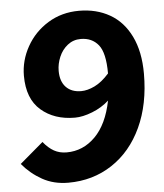

<svg xmlns="http://www.w3.org/2000/svg" viewBox="-52 -757 699 816"><g transform="rotate(-5 297.5 -349.0)"><path d="M12 -84 112 -169Q134 -142 157.5 -129Q181 -116 211 -116Q281 -116 333 -168Q385 -220 405 -320Q374 -292 333 -276Q292 -260 259 -260Q171 -260 114.5 -309Q58 -358 58 -456Q58 -521 91 -580Q124 -639 182.5 -675Q241 -711 315 -711Q389 -711 446 -678.5Q503 -646 535 -580.5Q567 -515 567 -421Q567 -291 521.5 -193Q476 -95 394 -41Q312 13 207 13Q145 13 96.5 -14Q48 -41 12 -84ZM295 -370Q322 -370 353 -385Q384 -400 415 -435Q415 -523 387.5 -557Q360 -591 312 -591Q280 -591 256 -572Q232 -553 219.5 -523.5Q207 -494 207 -464Q207 -419 230.5 -394.5Q254 -370 295 -370Z"/></g></svg>

Font: Nebula Sans Bold
Style: Regular
Weight: 700
Italic angle: -9°
Designer: Paul D. Hunt for Adobe (as Source Sans)
Foundry: Nebula Entertainment & Broadcasting LLC
Version: Version 1.010